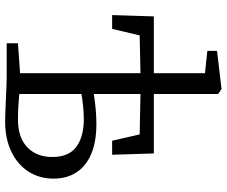

<svg xmlns="http://www.w3.org/2000/svg" viewBox="-86 -772 865 732"><g transform="rotate(90 346.0 -406.5)"><path d="M442 6Q427.5 6 405 5Q382.5 4 358 3Q333.5 2 312.2 1Q291 0 278 0H145.5V-43L259.5 -51V-510L115.5 -507L90.5 -402H38L43 -561H259.5V-756L174.5 -765V-802L319 -819H320L339 -806V-561H565.5L570.5 -402H517L493 -507L339 -510V-332Q361.5 -336 392.8 -339Q424 -342 453 -342Q521.5 -342 568 -322Q614.5 -302 638 -265.5Q661.5 -229 661.5 -179Q661.5 -125 634.8 -83.2Q608 -41.5 558.8 -17.8Q509.5 6 442 6ZM436 -43Q505.5 -43 542.2 -78.8Q579 -114.5 579 -174Q579 -237 540.2 -265.5Q501.5 -294 435 -294Q411 -294 384.5 -291.2Q358 -288.5 339 -285V-48Q358.5 -46 383.8 -44.5Q409 -43 436 -43Z"/></g></svg>

Font: Merriweather Light
Style: Regular
Weight: 300
Designer: Eben Sorkin
Foundry: Eben Sorkin
Version: Version 2.100